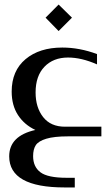

<svg xmlns="http://www.w3.org/2000/svg" viewBox="-20 -593 481 835"><path d="M234.9 -573.2 293 -516.1 234.9 -458 178.2 -516.1ZM420.9 -42V0H275.9Q215.3 0 181.4 10.3Q147.5 20.5 135.7 38.3Q124 56.2 124 85.9Q124 132.3 155.8 156.2Q187.5 180.2 270 180.2H305.2V222.2H261.2Q20 222.2 20 86.9Q20 -2 133.8 -27.8Q85.9 -50.3 58.3 -92.5Q30.8 -134.8 30.8 -194.8Q30.8 -285.2 91.1 -335.7Q151.4 -386.2 251 -386.2Q325.7 -386.2 401.9 -357.9V-313Q334.5 -342.8 275.9 -342.8Q211.9 -342.8 173.3 -302.7Q134.8 -262.7 134.8 -190.9Q134.8 -125.5 167.7 -83.7Q200.7 -42 262.2 -42Z"/></svg>

Font: Wesal
Style: Regular
Weight: 400
Designer: Ahmed zaza
Foundry: Ahmed zaza
Version: Version 2.01